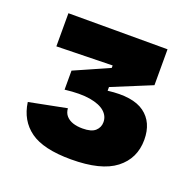

<svg xmlns="http://www.w3.org/2000/svg" viewBox="-84 -764 591 588"><g transform="rotate(20 211.0 -470.0)"><path d="M204 -261Q114 -261 71 -292Q28 -323 20 -381L142 -405Q143 -390 151.5 -380.5Q160 -371 173.5 -366.5Q187 -362 205 -362Q234 -362 246.5 -373.5Q259 -385 259 -402Q259 -422 243 -436Q227 -450 195 -455.5Q163 -461 113 -455V-517L226 -567V-575L44 -571V-679H367V-562L238 -509V-497Q318 -507 356.5 -479Q395 -451 395 -394Q395 -333 348.5 -297Q302 -261 204 -261Z"/></g></svg>

Font: Bricolage Grotesque 24pt ExtraBold
Style: Regular
Weight: 800
Designer: Mathieu Triay
Foundry: Atelier Triay
Version: Version 1.001;gftools[0.9.33.dev8+g029e19f]